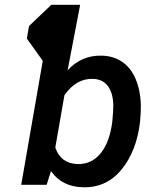

<svg xmlns="http://www.w3.org/2000/svg" viewBox="-20 -770 651 800"><path d="M563.5 -261.7Q548.8 -139.6 486.3 -63.5Q423.8 12.7 326.2 10.3Q237.8 8.3 192.4 -57.1L174.3 0H68.4L158.2 -516.6L91.8 -609.4L101.1 -661.6L193.8 -750H314L261.7 -477.1Q319.8 -540 401.9 -538.1Q451.7 -537.6 488.8 -512.5Q525.9 -487.3 545.7 -439.5Q565.4 -391.6 566.9 -333Q567.4 -304.2 563.5 -261.7ZM452.1 -327.1Q452.1 -380.4 430.2 -410.4Q408.2 -440.4 366.7 -441.4Q297.4 -443.4 248.5 -373.5L210.4 -155.3Q232.9 -88.9 302.7 -86.4Q361.8 -85 399.4 -131.3Q437 -177.7 447.8 -262.2Q451.7 -303.7 452.1 -327.1Z"/></svg>

Font: Roboto Medium
Style: Italic
Weight: 500
Italic angle: -12°
Designer: Google
Version: Version 2.134; 2016